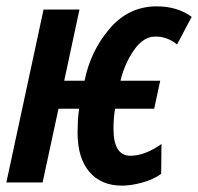

<svg xmlns="http://www.w3.org/2000/svg" viewBox="-26 -574 623 604"><path d="M481 -27 482 -121Q430 -84 384 -84Q331 -84 331 -169Q331 -203 336 -232H459L478 -320H353Q366 -374 395.5 -416.5Q425 -459 463 -459Q501 -459 531 -434L577 -521Q532 -554 467 -554Q379 -554 319 -484Q259 -414 240 -320H176L224 -544H111L-6 0H108L158 -232H223Q220 -212 219 -193Q218 -174 218 -157Q218 -77 255 -33.5Q292 10 358 10Q386 10 421 0.5Q456 -9 481 -27Z"/></svg>

Font: Noto Sans Display Condensed
Style: Bold Italic
Weight: 700
Width: 3
Designer: Monotype Design team
Foundry: Monotype Imaging Inc.
Version: 1.000